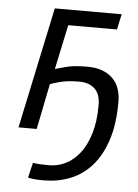

<svg xmlns="http://www.w3.org/2000/svg" viewBox="-52 -541 567 789"><g transform="rotate(5 232.0 -146.0)"><path d="M111 0H36L142 -500H418L404 -436H203L164 -252Q176 -255 207.5 -264Q239 -273 296 -273Q362 -273 399 -238.5Q436 -204 436 -140Q436 -47 414 19Q392 85 354 127Q316 169 265.5 188.5Q215 208 158 208Q129 208 114.5 206Q100 204 93 202L108 140Q119 142 133.5 143Q148 144 177 144Q210 144 242 128.5Q274 113 299.5 81Q325 49 340.5 -1Q356 -51 356 -119Q356 -166 332 -187.5Q308 -209 270 -209Q222 -209 191 -201Q160 -193 149 -188Z"/></g></svg>

Font: PT Sans
Style: Italic
Weight: 400
Italic angle: -12°
Designer: A.Korolkova, O.Umpeleva, V.Yefimov
Foundry: ParaType Ltd
Version: Version 2.003W OFL